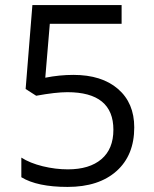

<svg xmlns="http://www.w3.org/2000/svg" viewBox="-20 -734 612 764"><path d="M272 -436Q384.8 -436 449.5 -380.1Q514.2 -324.2 514.2 -227.1Q514.2 -116.2 443.6 -53.2Q373 9.8 249 9.8Q128.4 9.8 64.9 -28.8V-106.9Q99.1 -85 149.9 -72.5Q200.7 -60.1 250 -60.1Q335.9 -60.1 383.5 -100.6Q431.2 -141.1 431.2 -217.8Q431.2 -367.2 248 -367.2Q201.7 -367.2 124 -353L82 -379.9L108.9 -713.9H463.9V-639.2H178.2L160.2 -424.8Q216.3 -436 272 -436Z"/></svg>

Font: f05544669
Style: Regular
Weight: 400
Foundry: Ascender Corporation
Version: Version 1.10